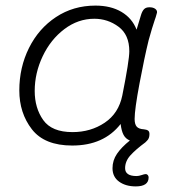

<svg xmlns="http://www.w3.org/2000/svg" viewBox="-20 -512 655 686"><path d="M533 -441Q524 -415 511 -368Q496 -307 478.5 -214Q461 -121 461 -87Q461 -68 468.5 -59.5Q476 -51 494 -50Q504 -49 509 -45.5Q514 -42 514 -33Q514 -17 505 -9L499 -3Q465 22 446 43Q427 64 427 89Q427 117 468 117Q476 117 486 113.5Q496 110 501 110Q505 110 508 113.5Q511 117 511 122Q511 154 465 154Q429 154 405.5 137Q382 120 382 89Q382 61 398 37.5Q414 14 444 -10Q429 -16 421.5 -30Q414 -44 411 -69Q351 8 238 8Q139 8 94 -50Q49 -108 49 -189Q49 -271 83.5 -340.5Q118 -410 180 -451Q242 -492 321 -492Q376 -492 414 -469.5Q452 -447 468 -406L484 -459Q488 -472 494.5 -479Q501 -486 514 -486Q527 -486 534.5 -480.5Q542 -475 541 -467Q536 -448 533 -441ZM442 -329Q442 -388 403.5 -416.5Q365 -445 317 -445Q259 -445 210 -408Q161 -371 132.5 -311Q104 -251 104 -187Q104 -126 134.5 -83Q165 -40 239 -40Q304 -40 354 -73.5Q404 -107 417 -171Q442 -296 442 -329Z"/></svg>

Font: Mali Light
Style: Italic
Weight: 300
Italic angle: -10°
Version: Version 1.000; ttfautohint (v1.6)